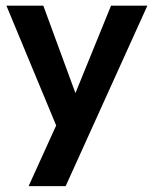

<svg xmlns="http://www.w3.org/2000/svg" viewBox="-20 -430 534 658"><path d="M238.5 -111 360.5 -410.5H485L205 208H78L172.5 0L2 -410.5H128.5Z"/></svg>

Font: League Spartan SemiBold
Style: Regular
Weight: 600
Foundry: The League of Moveable Type
Version: Version 2.002